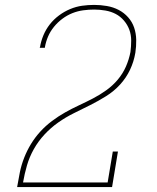

<svg xmlns="http://www.w3.org/2000/svg" viewBox="-20 -763 640 783"><path d="M50 0V-1Q55 -31 61 -60.5Q67 -90 78.5 -119.5Q90 -149 106.5 -176Q123 -203 144.5 -226.5Q166 -250 192 -269.5Q218 -289 245.5 -304.5Q273 -320 302 -333.5Q331 -347 359 -361.5Q387 -376 413.5 -395Q440 -414 460.5 -438.5Q481 -463 493.5 -491.5Q506 -520 512 -551Q512 -551 512 -551Q512 -551 512 -551Q515 -574 515 -597.5Q515 -621 507.5 -641.5Q500 -662 485.5 -679Q471 -696 452 -706Q433 -716 410 -720Q387 -724 364 -724Q342 -724 319.5 -721Q297 -718 275.5 -709.5Q254 -701 234.5 -686.5Q215 -672 200 -653.5Q185 -635 176 -614Q167 -593 163 -570Q163 -569 163 -568.5Q163 -568 163 -568H142Q142 -568 142 -569Q142 -570 143 -570Q147 -595 157 -619Q167 -643 183 -663.5Q199 -684 220.5 -700Q242 -716 266 -726Q290 -736 314.5 -739.5Q339 -743 364 -743Q390 -743 416 -738.5Q442 -734 464 -722.5Q486 -711 502.5 -692.5Q519 -674 527 -650.5Q535 -627 535.5 -600.5Q536 -574 532 -548Q526 -512 510.5 -479Q495 -446 470 -418.5Q445 -391 413 -371Q381 -351 348 -334.5Q315 -318 281.5 -301.5Q248 -285 217.5 -263.5Q187 -242 161.5 -214.5Q136 -187 118 -155Q100 -123 90 -88.5Q80 -54 74 -19H419L440 -145H461L437 0Z"/></svg>

Font: Iosevka Slab Thin Extended
Style: Italic
Weight: 100
Width: 7
Italic angle: -9°
Monospace: yes
Designer: Belleve Invis
Foundry: Belleve Invis
Version: Version 11.1.0; ttfautohint (v1.8.3)